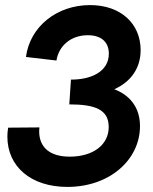

<svg xmlns="http://www.w3.org/2000/svg" viewBox="-20 -726 600 755"><path d="M245 9C412 9 530.5 -98.5 530.5 -230C530.5 -306.5 487.5 -353 429.5 -375C497 -405.5 533 -460 533 -529C533 -632 456 -706 334 -706C204 -706 98 -622 82 -502L202 -488C211 -546 259 -587.5 325 -587.5C379 -587.5 408 -560 408 -515C408 -444.5 338.5 -412.5 259 -413L252.5 -315.5C353.5 -315.5 407.5 -295.5 407.5 -226.5C407.5 -156.5 346 -110 254 -110C179 -110 134 -144 134 -210C134 -214 134.5 -219 135 -225L12 -224C10 -212 9 -200.5 9 -189C9 -70.5 102 9 245 9Z"/></svg>

Font: HK Grotesk
Style: Bold Italic
Weight: 700
Italic angle: -16°
Designer: Alfredo Marco Pradil
Foundry: Hanken Design Co.
Version: Version 3.001;FEAKit 1.0